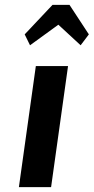

<svg xmlns="http://www.w3.org/2000/svg" viewBox="-20 -773 387 793"><path d="M261 -500 191 0H58L128 -500ZM267 -753 347 -631 313 -586 221 -671 104 -586 82 -631 197 -753Z"/></svg>

Font: Arsenal
Style: Bold Italic
Weight: 700
Italic angle: -9°
Designer: Andrij Shevchenko
Foundry: Stairsfor.com
Version: Version 1.000